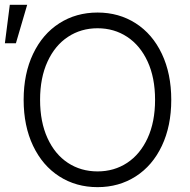

<svg xmlns="http://www.w3.org/2000/svg" viewBox="-33 -769 791 799"><path d="M373 9.8Q283.7 9.8 213.9 -34.9Q144 -79.6 104.7 -162.1Q65.4 -244.6 65.4 -353.5Q65.4 -462.4 104.7 -544.9Q144 -627.4 213.9 -672.1Q283.7 -716.8 373 -716.8Q461.9 -716.8 531.7 -672.1Q601.6 -627.4 640.6 -544.9Q679.7 -462.4 679.7 -353.5Q679.7 -244.6 640.6 -162.1Q601.6 -79.6 531.7 -34.9Q461.9 9.8 373 9.8ZM373 -651.4Q304.2 -651.4 250 -615.7Q195.8 -580.1 164.8 -512.7Q133.8 -445.3 133.8 -353.5Q133.8 -261.7 164.6 -194.3Q195.3 -127 249.5 -91.3Q303.7 -55.7 373 -55.7Q441.9 -55.7 496.1 -91.3Q550.3 -127 581.3 -194.3Q612.3 -261.7 612.3 -353.5Q612.3 -445.8 581.3 -512.9Q550.3 -580.1 496.1 -615.7Q441.9 -651.4 373 -651.4ZM7.8 -749H80.1L33.2 -588.9H-12.7Z"/></svg>

Font: Pretendard Light
Style: Regular
Weight: 300
Designer: Base glyphs from Inter by Rasmus Andersson; Hangeul glyphs from Noto Sans CJK(Source Han Sans) by Jang Soo-young and Kan
Foundry: Kil Hyung-jin
Version: Version 1.309